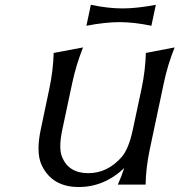

<svg xmlns="http://www.w3.org/2000/svg" viewBox="-20 -749 728 779"><path d="M570.8 0Q570.8 0 458 0Q473.6 -34.7 483.9 -66.9Q402.8 9.8 299.3 9.8Q192.9 9.8 150.4 -76.2Q136.2 -104.5 136.2 -146.5Q136.2 -180.7 145.5 -224.1L180.2 -389.2Q195.8 -463.4 197.8 -534.2L316.9 -556.6Q288.6 -484.9 273.4 -413.6L232.9 -223.6Q224.6 -184.6 224.6 -156.2Q224.6 -129.4 231.9 -111.8Q258.8 -46.4 338.4 -46.4Q416 -46.4 473.6 -111.8Q502 -144 519 -223.6L554.2 -388.7Q569.8 -461.9 571.8 -534.2L688.5 -556.6Q660.6 -487.3 645 -413.6L587.9 -144Q571.8 -67.9 570.8 0ZM348.6 -729.5Q418.9 -714.8 477.1 -714.8Q534.7 -714.8 612.3 -729.5L594.2 -644.5Q523.4 -659.2 465.3 -659.2Q406.7 -659.2 330.6 -644.5Z"/></svg>

Font: Classica
Style: Book Oblique
Weight: 400
Italic angle: -12°
Designer: Wojciech Kalinowski "wmk69" (wmk69@o2.pl)
Foundry: Wojciech Kalinowski "wmk69" (wmk69@o2.pl)
Version: Version 2.1.1; 2021-05-14